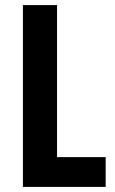

<svg xmlns="http://www.w3.org/2000/svg" viewBox="-20 -734 451 754"><path d="M70 0H395V-117H204V-714H70Z"/></svg>

Font: Noto Sans Malayalam ExtraCondensed
Style: Bold
Weight: 700
Width: 2
Designer: Jelle Bosma - Monotype Design Team
Foundry: Monotype Imaging Inc.
Version: Version 2.104